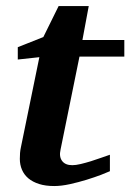

<svg xmlns="http://www.w3.org/2000/svg" viewBox="-20 -606 433 638"><path d="M244.1 -418 181.2 -108.9Q175.8 -85.4 186.3 -71.3Q196.8 -57.1 220.2 -57.1Q231.9 -57.1 248.3 -61Q264.6 -64.9 282.2 -70.3Q299.8 -75.7 316.4 -81.8Q333 -87.9 345.2 -91.8V-37.1Q336.9 -33.2 315.9 -25.1Q294.9 -17.1 268.1 -8.8Q241.2 -0.5 212.4 5.9Q183.6 12.2 160.2 12.2Q131.3 12.2 109.9 5.4Q88.4 -1.5 74.2 -13.4Q60.1 -25.4 53 -42Q45.9 -58.6 45.9 -78.1Q45.9 -87.9 46.6 -97.7Q47.4 -107.4 49.8 -118.2L110.8 -416L39.1 -408.2V-449.2L124 -482.9L174.8 -585.9H274.9L253.9 -473.1H393.1V-418Z"/></svg>

Font: Charis SIL Cyr
Style: Bold Italic
Weight: 700
Italic angle: -11°
Foundry: SIL International
Version: Version 5.000